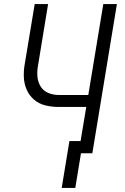

<svg xmlns="http://www.w3.org/2000/svg" viewBox="-20 -755 616 946"><path d="M284 171H351L379 0H435L556 -735H489L415 -287H270Q242 -287 218 -297Q194 -307 180.5 -328.5Q167 -350 164.5 -376.5Q162 -403 167 -430L217 -735H151L102 -440Q96 -407 97.5 -374Q99 -341 112 -312Q125 -283 149 -263Q173 -243 204.5 -235.5Q236 -228 269 -228H405L377 -60H322Z"/></svg>

Font: Iosevka Sparkle Light Oblique
Style: Regular
Weight: 300
Italic angle: -9°
Designer: Belleve Invis
Foundry: Belleve Invis
Version: Version 4.5.0; ttfautohint (v1.8.3)